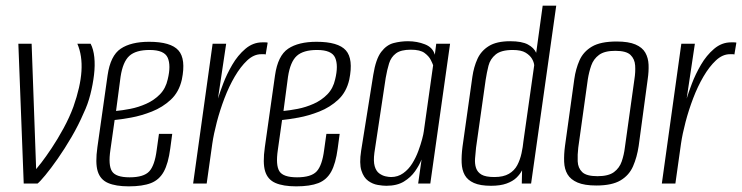

<svg xmlns="http://www.w3.org/2000/svg" viewBox="-20 -650 2628 680"><path d="M64 0 45 -495H92L108 -51Q111 -54 126.5 -74Q142 -94 163 -125.5Q184 -157 205 -195.5Q226 -234 240 -272Q265 -343 268.5 -398Q272 -453 254 -495H301Q311 -476 314 -447.5Q317 -419 313 -385Q309 -351 300 -315.5Q291 -280 276 -249Q258 -207 233.5 -165Q209 -123 184.5 -88Q160 -53 140.5 -29.5Q121 -6 113 0Z M436 10Q390 10 362.5 -2Q335 -14 326 -43.5Q317 -73 325 -129L361 -383Q371 -453 407.5 -477.5Q444 -502 508 -502Q585 -502 612 -471.5Q639 -441 624 -368Q614 -324 585 -297Q556 -270 518 -255Q480 -240 444 -233.5Q408 -227 386 -225L371 -119Q363 -65 376.5 -43.5Q390 -22 439 -22Q489 -22 508.5 -43Q528 -64 535 -119L543 -176H590L583 -124Q576 -71 560 -42Q544 -13 514.5 -1.5Q485 10 436 10ZM391 -257Q413 -259 441.5 -264.5Q470 -270 498 -282.5Q526 -295 546.5 -316Q567 -337 574 -369Q586 -418 574 -445.5Q562 -473 510 -473Q461 -473 438 -452Q415 -431 407 -378Z M664 0 733 -495H781L752 -301Q758 -321 770.5 -354Q783 -387 802.5 -420.5Q822 -454 849 -477Q876 -500 909 -500Q913 -500 919 -500Q925 -500 928 -499L921 -457Q919 -458 914.5 -458Q910 -458 905 -458Q879 -458 855.5 -436Q832 -414 811.5 -379Q791 -344 775 -302Q759 -260 748 -218Q737 -176 732 -142L712 0Z M1029 10Q983 10 955.5 -2Q928 -14 919 -43.5Q910 -73 918 -129L954 -383Q964 -453 1000.5 -477.5Q1037 -502 1101 -502Q1178 -502 1205 -471.5Q1232 -441 1217 -368Q1207 -324 1178 -297Q1149 -270 1111 -255Q1073 -240 1037 -233.5Q1001 -227 979 -225L964 -119Q956 -65 969.5 -43.5Q983 -22 1032 -22Q1082 -22 1101.5 -43Q1121 -64 1128 -119L1136 -176H1183L1176 -124Q1169 -71 1153 -42Q1137 -13 1107.5 -1.5Q1078 10 1029 10ZM984 -257Q1006 -259 1034.5 -264.5Q1063 -270 1091 -282.5Q1119 -295 1139.5 -316Q1160 -337 1167 -369Q1179 -418 1167 -445.5Q1155 -473 1103 -473Q1054 -473 1031 -452Q1008 -431 1000 -378Z M1348 8Q1336 8 1318 5Q1300 2 1284 -9.5Q1268 -21 1260 -46Q1252 -71 1259 -116L1302 -385Q1311 -441 1330 -466Q1349 -491 1374 -497.5Q1399 -504 1425 -504Q1457 -504 1485 -493Q1513 -482 1520 -456L1525 -495H1574L1504 0H1461L1473 -85Q1465 -65 1450 -43.5Q1435 -22 1410.5 -7Q1386 8 1348 8ZM1365 -23Q1389 -23 1408 -36.5Q1427 -50 1440 -71Q1453 -92 1461.5 -115Q1470 -138 1475 -157Q1480 -176 1481 -185L1514 -419Q1512 -425 1505.5 -438Q1499 -451 1483.5 -462.5Q1468 -474 1435 -474Q1400 -474 1382.5 -461Q1365 -448 1358 -425.5Q1351 -403 1346 -374L1306 -109Q1302 -79 1307 -61.5Q1312 -44 1323 -36Q1334 -28 1345.5 -25.5Q1357 -23 1365 -23Z M1719 8Q1681 8 1658.5 -2Q1636 -12 1626 -30Q1616 -48 1615 -73.5Q1614 -99 1618 -130L1653 -378Q1658 -413 1671 -441.5Q1684 -470 1711.5 -487Q1739 -504 1787 -504Q1828 -504 1849.5 -492.5Q1871 -481 1879 -463L1902 -630H1950L1861 0H1828L1829 -47Q1822 -33 1809 -20.5Q1796 -8 1774 0Q1752 8 1719 8ZM1731 -23Q1763 -23 1782.5 -34.5Q1802 -46 1812 -65Q1822 -84 1827 -107Q1832 -130 1834 -151Q1844 -218 1853 -285Q1862 -352 1872 -419Q1871 -430 1864 -442Q1857 -454 1841.5 -463.5Q1826 -473 1796 -473Q1755 -473 1735.5 -457Q1716 -441 1710 -417Q1704 -393 1700 -367L1666 -127Q1664 -108 1662.5 -89Q1661 -70 1666 -55Q1671 -40 1685.5 -31.5Q1700 -23 1731 -23Z M2092 7Q2050 7 2025.5 -3.5Q2001 -14 1990 -32.5Q1979 -51 1978 -77Q1977 -103 1981 -133L2014 -370Q2019 -406 2032.5 -436.5Q2046 -467 2076.5 -485Q2107 -503 2164 -503Q2206 -503 2230.5 -492.5Q2255 -482 2265.5 -463.5Q2276 -445 2277 -421Q2278 -397 2274 -370L2242 -133Q2236 -93 2222 -61Q2208 -29 2177.5 -11Q2147 7 2092 7ZM2096 -26Q2135 -26 2154.5 -40.5Q2174 -55 2182 -78.5Q2190 -102 2193 -127L2227 -370Q2231 -395 2229.5 -418Q2228 -441 2213 -455.5Q2198 -470 2159 -470Q2121 -470 2101.5 -455.5Q2082 -441 2074 -418Q2066 -395 2062 -370L2028 -127Q2025 -102 2026 -78.5Q2027 -55 2042 -40.5Q2057 -26 2096 -26Z M2324 0 2393 -495H2441L2412 -301Q2418 -321 2430.5 -354Q2443 -387 2462.5 -420.5Q2482 -454 2509 -477Q2536 -500 2569 -500Q2573 -500 2579 -500Q2585 -500 2588 -499L2581 -457Q2579 -458 2574.5 -458Q2570 -458 2565 -458Q2539 -458 2515.5 -436Q2492 -414 2471.5 -379Q2451 -344 2435 -302Q2419 -260 2408 -218Q2397 -176 2392 -142L2372 0Z"/></svg>

Font: Alumni Sans Light
Style: Italic
Weight: 300
Italic angle: -8°
Version: Version 1.016